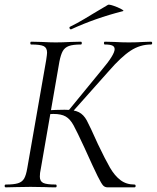

<svg xmlns="http://www.w3.org/2000/svg" viewBox="-27 -804 673 824"><path d="M335 -171Q303 -240 288.5 -266.5Q274 -293 255 -304Q236 -315 202 -315Q190 -315 179.5 -314Q169 -313 161 -312L163 -330Q220 -333 250 -333Q291 -333 311.5 -322.5Q332 -312 345.5 -287Q359 -262 393 -186Q425 -119 445 -84.5Q465 -50 490 -31Q515 -12 550 -12Q555 -12 555 -6Q555 0 550 0H435Q423 0 415.5 -8Q408 -16 392 -48Q376 -80 335 -171ZM-2 -12Q32 -12 50 -17.5Q68 -23 76.5 -37.5Q85 -52 90 -82L171 -545Q175 -571 175 -578Q175 -599 160.5 -606Q146 -613 107 -613Q103 -613 103 -619Q103 -625 107 -625L151 -624Q189 -622 212 -622Q238 -622 278 -624L320 -625Q324 -625 324 -619Q324 -613 320 -613Q286 -613 268.5 -606.5Q251 -600 242.5 -585Q234 -570 228 -540L148 -79Q144 -62 144 -46Q144 -26 158.5 -19Q173 -12 212 -12Q216 -12 216 -6Q216 0 212 0Q183 0 167 -1L104 -2L41 -1Q25 0 -2 0Q-7 0 -7 -6Q-7 -12 -2 -12ZM264 -326 409 -503Q465 -569 465 -593Q465 -604 455 -608.5Q445 -613 423 -613Q419 -613 419 -619Q419 -625 423 -625L463 -624Q497 -622 526 -622Q558 -622 590 -624L621 -625Q626 -625 626 -619Q626 -613 621 -613Q574 -613 533.5 -586.5Q493 -560 440 -499L278 -317ZM277 -678Q273 -678 271.5 -682.5Q270 -687 273 -689Q304 -704 335.5 -723Q367 -742 377 -748Q428 -779 436 -783Q440 -786 459.5 -779.5Q479 -773 493.5 -765Q508 -757 500 -756Q382 -726 278 -678Z"/></svg>

Font: Cormorant Infant
Style: Italic
Weight: 400
Italic angle: -10°
Designer: Christian Thalmann (Catharsis Fonts)
Foundry: Catharsis Fonts
Version: Version 4.000